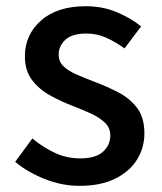

<svg xmlns="http://www.w3.org/2000/svg" viewBox="-20 -584 520 618"><path d="M235.8 14.2Q179.2 14.2 124 -7.8Q68.8 -29.8 28.8 -63L84 -138.2Q120.1 -108.9 157.5 -91.6Q194.8 -74.2 238.8 -74.2Q287.6 -74.2 311.3 -95.5Q335 -116.7 335 -147.9Q335 -172.9 317.1 -189.7Q299.3 -206.5 271.7 -219Q244.1 -231.4 213.9 -243.2Q177.7 -256.8 142.1 -276.4Q106.4 -295.9 83.3 -326.2Q60.1 -356.4 60.1 -402.8Q60.1 -472.2 112.3 -518.1Q164.6 -564 255.9 -564Q310.5 -564 356.2 -544.7Q401.9 -525.4 434.1 -499L380.9 -428.2Q351.6 -449.2 321.8 -462.6Q292 -476.1 258.8 -476.1Q212.4 -476.1 190.7 -456.3Q168.9 -436.5 168.9 -408.2Q168.9 -384.8 185.1 -369.9Q201.2 -355 227.3 -343.8Q253.4 -332.5 284.2 -320.8Q321.8 -306.6 358.9 -287.8Q396 -269 420.4 -237.8Q444.8 -206.5 444.8 -154.8Q444.8 -108.4 420.9 -70.1Q397 -31.7 350.6 -8.8Q304.2 14.2 235.8 14.2Z"/></svg>

Font: Source Han Sans CN Medium
Style: Regular
Weight: 500
Designer: Ryoko NISHIZUKA  (kana, bopomofo & ideographs); Paul D. Hunt (Latin, Greek & Cyrillic); Sandoll Communications , Soo-you
Foundry: Adobe
Version: Version 2.004;hotconv 1.0.118;makeotfexe 2.5.65603